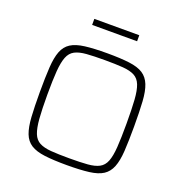

<svg xmlns="http://www.w3.org/2000/svg" viewBox="-151 -995 1085 1136"><g transform="rotate(20 392.0 -426.5)"><path d="M392 8Q308 8 252.5 1Q197 -6 165 -26.5Q133 -47 118 -86Q103 -125 99 -188Q95 -251 95 -344Q95 -437 99 -500Q103 -563 118 -602Q133 -641 165 -661.5Q197 -682 252.5 -689Q308 -696 392 -696Q476 -696 531.5 -689Q587 -682 618.5 -661.5Q650 -641 665.5 -602Q681 -563 685 -500Q689 -437 689 -344Q689 -251 685 -188Q681 -125 665.5 -86Q650 -47 618.5 -26.5Q587 -6 531.5 1Q476 8 392 8ZM392 -35Q461 -35 506.5 -38.5Q552 -42 579.5 -56.5Q607 -71 620 -104Q633 -137 637 -194.5Q641 -252 641 -344Q641 -436 637 -493.5Q633 -551 620 -584Q607 -617 579.5 -631.5Q552 -646 506.5 -649.5Q461 -653 392 -653Q323 -653 277.5 -649.5Q232 -646 204.5 -631.5Q177 -617 164 -584Q151 -551 146.5 -493.5Q142 -436 142 -344Q142 -252 146.5 -194.5Q151 -137 164 -104Q177 -71 204.5 -56.5Q232 -42 277.5 -38.5Q323 -35 392 -35ZM250 -823V-861H533V-823Z"/></g></svg>

Font: Saira SemiExpanded ExtraLight
Style: Regular
Weight: 250
Width: 6
Designer: Hector Gatti with collaboration of the Omnibus-Type team
Foundry: Omnibus-Type
Version: Version 1.101